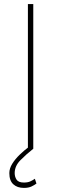

<svg xmlns="http://www.w3.org/2000/svg" viewBox="-20 -731 301 944"><path d="M143.6 -710.9V0H117.2V-710.9ZM123 -9.8 144 0Q109.4 27.3 80.8 56.2Q52.2 85 52.2 120.1Q52.2 138.2 61.5 152.3Q70.8 166.5 97.7 166.5Q117.2 166.5 129.9 160.4Q142.6 154.3 151.4 147.9L159.2 171.4Q149.9 178.7 135 185.8Q120.1 192.9 97.7 192.9Q64.9 192.9 45.4 175Q25.9 157.2 25.9 120.1Q25.9 97.2 40.3 74Q54.7 50.8 77.1 29.3Q99.6 7.8 123 -9.8Z"/></svg>

Font: Vazirmatn UI Thin
Style: Regular
Weight: 100
Designer: Saber Rastikerdar
Foundry: Saber Rastikerdar
Version: Version 33.003